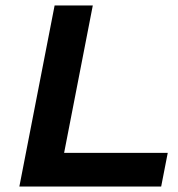

<svg xmlns="http://www.w3.org/2000/svg" viewBox="-20 -682 651 702"><path d="M569.3 0H50.8L179.7 -662.1H319.3L214.4 -123H593.3Z"/></svg>

Font: PT Astra Sans
Style: Bold Italic
Weight: 700
Italic angle: -16°
Designer: A.Korolkova, I. Chaeva
Foundry: ParaType Ltd
Version: Version 1.002W